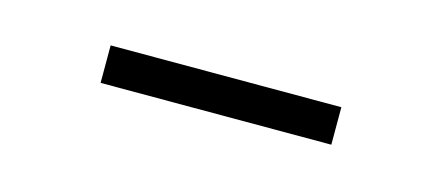

<svg xmlns="http://www.w3.org/2000/svg" viewBox="-23 -397 432 186"><g transform="rotate(15 193.0 -304.0)"><path d="M75.2 -285.6V-323.2H306.6V-285.6Z"/></g></svg>

Font: Roboto Slab ExtraLight
Style: Regular
Weight: 250
Designer: Google
Version: Version 2.000; ttfautohint (v1.8.1.43-b0c9)